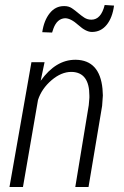

<svg xmlns="http://www.w3.org/2000/svg" viewBox="-20 -752 497 772"><path d="M187.5 -429.7Q147.5 -395.5 132.8 -350.1L72.3 0H18.1L106.4 -502H159.2L143.6 -427.2Q204.1 -511.7 282.7 -511.7Q284.2 -511.7 285.2 -511.7Q380.9 -509.8 392.1 -395L393.6 -368.2L390.6 -326.2L335.9 0H282.7L336.9 -329.1L339.4 -358.9Q339.4 -363.3 339.4 -367.2Q339.4 -460.9 268.6 -462.9Q267.6 -462.9 266.6 -462.9Q226.6 -462.9 187.5 -429.7ZM438.5 -729.5Q432.1 -680.7 408.9 -652.1Q385.7 -623.5 349.6 -623.5Q325.7 -623.5 295.2 -651.1Q264.6 -678.7 241.7 -678.7Q209.5 -677.2 194.8 -637.2L189.5 -621.1L149.9 -622.6Q156.7 -669.9 180.2 -699.2Q203.1 -727.5 236.8 -727.5Q237.8 -727.5 239.3 -727.5Q256.3 -727.5 269.3 -718.8Q282.2 -710 294.2 -699.7Q306.2 -689.5 318.8 -681.2Q331.5 -672.9 347.7 -672.9Q386.2 -672.9 400.9 -731.9Z"/></svg>

Font: MAUL Condensed Light Italic
Style: Light Italic
Weight: 300
Italic angle: -12°
Designer: MAUL
Version: Version 1.0; 2020; ttfautohint (v1.8.3)